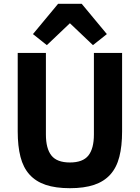

<svg xmlns="http://www.w3.org/2000/svg" viewBox="-20 -976 734 1008"><path d="M73 0ZM221 -698V-270Q221 -196 250 -159.5Q279 -123 347 -123Q415 -123 444 -159.5Q473 -196 473 -270V-698H621V-286Q621 -209 606.5 -152.5Q592 -96 559 -59.5Q526 -23 474 -5.5Q422 12 347 12Q272 12 220 -5.5Q168 -23 135 -59.5Q102 -96 87.5 -152.5Q73 -209 73 -286V-698ZM409 -956 541 -797 468 -739 347 -854 226 -739 153 -797 285 -956Z"/></svg>

Font: Aneliza ExtraBold
Style: Regular
Weight: 800
Designer: Mike Abbink, Paul van der Laan, Pieter van Rosmalen
Foundry: Bold Monday
Version: Version 3.001;September 8, 2019;FontCreator 11.5.0.2425 64-b